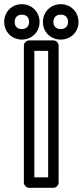

<svg xmlns="http://www.w3.org/2000/svg" viewBox="-56 -872 395 917"><path d="M108 -25V-629H174V-25ZM58 0C58 11 68 25 83 25H199C210 25 224 15 224 0V-654C224 -665 214 -679 199 -679H83C72 -679 58 -669 58 -654ZM48 -733C27 -733 14 -746 14 -767C14 -789 28 -802 48 -802C70 -802 83 -789 83 -767C83 -747 70 -733 48 -733ZM48 -683C96 -683 133 -719 133 -767C133 -815 96 -852 48 -852C0 -852 -36 -815 -36 -767C-36 -720 1 -683 48 -683ZM234 -733C212 -733 199 -747 199 -767C199 -789 212 -802 234 -802C256 -802 269 -789 269 -767C269 -747 256 -733 234 -733ZM234 -683C282 -683 319 -719 319 -767C319 -815 282 -852 234 -852C186 -852 149 -815 149 -767C149 -719 186 -683 234 -683Z"/></svg>

Font: Falling Sky
Style: Ou
Weight: 400
Designer: Paul D. Hunt
Foundry: Adobe Systems Incorporated
Version: Version 1.02